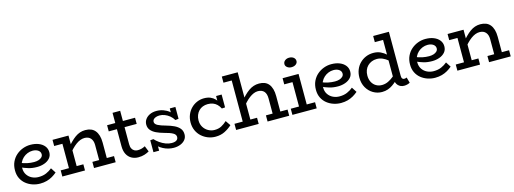

<svg xmlns="http://www.w3.org/2000/svg" viewBox="-8 -1531 6376 2382"><g transform="rotate(-15 3180.0 -340.5)"><path d="M302 14Q253 14 206.5 -1.5Q160 -17 122.5 -47Q85 -77 63 -121.5Q41 -166 41 -224Q41 -286 63.5 -334Q86 -382 124 -415Q162 -448 209 -465.5Q256 -483 306 -483Q366 -483 412 -464.5Q458 -446 484.5 -412.5Q511 -379 511 -334Q511 -288 483.5 -257Q456 -226 412 -210.5Q368 -195 319 -195Q258 -195 209.5 -209.5Q161 -224 115 -245L114 -305Q167 -282 211.5 -273Q256 -264 298 -264Q330 -264 355.5 -272Q381 -280 397 -296Q413 -312 413 -334Q413 -366 385 -385.5Q357 -405 313 -405Q280 -405 248.5 -392.5Q217 -380 191.5 -357Q166 -334 150.5 -301.5Q135 -269 135 -227Q135 -178 159 -142.5Q183 -107 221.5 -88.5Q260 -70 305 -70Q361 -70 403.5 -88.5Q446 -107 479 -135L521 -70Q493 -46 460.5 -27Q428 -8 388.5 3Q349 14 302 14Z M1083 0V-274Q1083 -301 1076 -322.5Q1069 -344 1055.5 -359.5Q1042 -375 1022.5 -383Q1003 -391 977 -391Q950 -391 922.5 -380.5Q895 -370 867 -349.5Q839 -329 811.5 -300.5Q784 -272 756 -236V-316Q788 -355 818.5 -386Q849 -417 879.5 -439Q910 -461 942.5 -472Q975 -483 1011 -483Q1052 -483 1083.5 -470.5Q1115 -458 1136.5 -432Q1158 -406 1169.5 -367.5Q1181 -329 1181 -277V0ZM589 0V-79H880V0ZM695 0V-471H794V0ZM589 -392V-471H773V-392ZM996 0V-79H1274V0Z M1563 14Q1514 14 1475.5 -8Q1437 -30 1416 -71.5Q1395 -113 1395 -174V-602H1493V-173Q1493 -138 1504.5 -116Q1516 -94 1535.5 -83.5Q1555 -73 1578 -73Q1606 -73 1630 -80Q1654 -87 1674 -98L1704 -24Q1679 -9 1644 2.5Q1609 14 1563 14ZM1290 -392V-471H1649V-392Z M2019 14Q1984 14 1950 5.5Q1916 -3 1884.5 -19.5Q1853 -36 1828 -57.5Q1803 -79 1785 -106L1832 -105V1H1759V-152L1800 -156Q1824 -129 1858.5 -104.5Q1893 -80 1932 -65Q1971 -50 2010 -50Q2035 -50 2053.5 -56Q2072 -62 2082 -75Q2092 -88 2092 -106Q2092 -122 2083 -135Q2074 -148 2056 -158Q2038 -168 2011.5 -177.5Q1985 -187 1949 -196Q1894 -211 1852 -231Q1810 -251 1785.5 -280.5Q1761 -310 1761 -352Q1761 -389 1781.5 -418.5Q1802 -448 1839 -466Q1876 -484 1926 -484Q1971 -484 2012.5 -469.5Q2054 -455 2086 -429Q2118 -403 2136 -367L2095 -368V-471H2167V-319L2125 -314Q2106 -347 2076.5 -371Q2047 -395 2014 -407.5Q1981 -420 1950 -420Q1924 -420 1903 -413Q1882 -406 1870 -393Q1858 -380 1858 -362Q1858 -347 1867.5 -335Q1877 -323 1895 -313.5Q1913 -304 1938.5 -295Q1964 -286 1997 -277Q2051 -262 2094.5 -241.5Q2138 -221 2163.5 -190.5Q2189 -160 2189 -114Q2189 -74 2166 -45.5Q2143 -17 2104.5 -1.5Q2066 14 2019 14Z M2555 15Q2505 15 2459.5 -2.5Q2414 -20 2377.5 -52.5Q2341 -85 2320 -131.5Q2299 -178 2299 -234Q2299 -288 2317.5 -333.5Q2336 -379 2369 -412.5Q2402 -446 2445 -464.5Q2488 -483 2536 -483Q2584 -483 2618 -468.5Q2652 -454 2677.5 -427.5Q2703 -401 2721 -363L2690 -371V-471H2761V-306L2719 -303Q2703 -335 2680.5 -357Q2658 -379 2629 -390Q2600 -401 2563 -401Q2528 -401 2498.5 -389.5Q2469 -378 2447.5 -356Q2426 -334 2413.5 -303Q2401 -272 2401 -235Q2401 -185 2424 -148Q2447 -111 2483.5 -90.5Q2520 -70 2561 -69Q2614 -68 2652.5 -88.5Q2691 -109 2724 -140L2768 -76Q2727 -38 2674.5 -11.5Q2622 15 2555 15Z M3311 0V-274Q3311 -303 3304.5 -325.5Q3298 -348 3284.5 -363.5Q3271 -379 3251 -387Q3231 -395 3205 -395Q3178 -395 3150.5 -383.5Q3123 -372 3095.5 -351.5Q3068 -331 3040.5 -301.5Q3013 -272 2985 -236V-316Q3017 -355 3047.5 -386Q3078 -417 3109 -439Q3140 -461 3173 -472Q3206 -483 3244 -483Q3284 -483 3315 -470.5Q3346 -458 3367 -432Q3388 -406 3399 -367.5Q3410 -329 3410 -277V0ZM2821 0V-79H3111V0ZM3225 0V-79H3503V0ZM3025 -686V0H2927V-607H2821V-686Z M3650 -22V-471H3749V-22ZM3544 0V-79H3856V0ZM3544 -392V-471H3726V-392ZM3687 -574Q3656 -574 3633.5 -591Q3611 -608 3611 -633Q3611 -661 3633.5 -678.5Q3656 -696 3687 -696Q3722 -696 3744 -678.5Q3766 -661 3766 -633Q3766 -608 3744 -591Q3722 -574 3687 -574Z M4167 14Q4118 14 4071.5 -1.5Q4025 -17 3987.5 -47Q3950 -77 3928 -121.5Q3906 -166 3906 -224Q3906 -286 3928.5 -334Q3951 -382 3989 -415Q4027 -448 4074 -465.5Q4121 -483 4171 -483Q4231 -483 4277 -464.5Q4323 -446 4349.5 -412.5Q4376 -379 4376 -334Q4376 -288 4348.5 -257Q4321 -226 4277 -210.5Q4233 -195 4184 -195Q4123 -195 4074.5 -209.5Q4026 -224 3980 -245L3979 -305Q4032 -282 4076.5 -273Q4121 -264 4163 -264Q4195 -264 4220.5 -272Q4246 -280 4262 -296Q4278 -312 4278 -334Q4278 -366 4250 -385.5Q4222 -405 4178 -405Q4145 -405 4113.5 -392.5Q4082 -380 4056.5 -357Q4031 -334 4015.5 -301.5Q4000 -269 4000 -227Q4000 -178 4024 -142.5Q4048 -107 4086.5 -88.5Q4125 -70 4170 -70Q4226 -70 4268.5 -88.5Q4311 -107 4344 -135L4386 -70Q4358 -46 4325.5 -27Q4293 -8 4253.5 3Q4214 14 4167 14Z M4694 14Q4633 14 4581 -16.5Q4529 -47 4497.5 -102Q4466 -157 4466 -229Q4466 -286 4484.5 -332Q4503 -378 4537 -412Q4571 -446 4615.5 -464.5Q4660 -483 4711 -483Q4763 -483 4803 -464Q4843 -445 4873.5 -417Q4904 -389 4927 -361V-289Q4903 -318 4872.5 -343Q4842 -368 4807 -383.5Q4772 -399 4733 -399Q4697 -399 4667 -386.5Q4637 -374 4614.5 -352Q4592 -330 4580 -298.5Q4568 -267 4568 -230Q4568 -182 4587 -145.5Q4606 -109 4640.5 -89Q4675 -69 4718 -70Q4759 -71 4795.5 -88.5Q4832 -106 4864.5 -133Q4897 -160 4924 -187V-111Q4906 -92 4882.5 -70.5Q4859 -49 4831 -29.5Q4803 -10 4769 2Q4735 14 4694 14ZM4978 10Q4931 10 4901 -22Q4871 -54 4871 -113V-686H4967V-121Q4967 -95 4976.5 -84Q4986 -73 5000 -73Q5011 -73 5019 -75.5Q5027 -78 5033 -81L5053 -9Q5042 -2 5021.5 4Q5001 10 4978 10ZM4765 -607V-686H4958V-607Z M5376 14Q5327 14 5280.5 -1.5Q5234 -17 5196.5 -47Q5159 -77 5137 -121.5Q5115 -166 5115 -224Q5115 -286 5137.5 -334Q5160 -382 5198 -415Q5236 -448 5283 -465.5Q5330 -483 5380 -483Q5440 -483 5486 -464.5Q5532 -446 5558.5 -412.5Q5585 -379 5585 -334Q5585 -288 5557.5 -257Q5530 -226 5486 -210.5Q5442 -195 5393 -195Q5332 -195 5283.5 -209.5Q5235 -224 5189 -245L5188 -305Q5241 -282 5285.5 -273Q5330 -264 5372 -264Q5404 -264 5429.5 -272Q5455 -280 5471 -296Q5487 -312 5487 -334Q5487 -366 5459 -385.5Q5431 -405 5387 -405Q5354 -405 5322.5 -392.5Q5291 -380 5265.5 -357Q5240 -334 5224.5 -301.5Q5209 -269 5209 -227Q5209 -178 5233 -142.5Q5257 -107 5295.5 -88.5Q5334 -70 5379 -70Q5435 -70 5477.5 -88.5Q5520 -107 5553 -135L5595 -70Q5567 -46 5534.5 -27Q5502 -8 5462.5 3Q5423 14 5376 14Z M6157 0V-274Q6157 -301 6150 -322.5Q6143 -344 6129.5 -359.5Q6116 -375 6096.5 -383Q6077 -391 6051 -391Q6024 -391 5996.5 -380.5Q5969 -370 5941 -349.5Q5913 -329 5885.5 -300.5Q5858 -272 5830 -236V-316Q5862 -355 5892.5 -386Q5923 -417 5953.5 -439Q5984 -461 6016.5 -472Q6049 -483 6085 -483Q6126 -483 6157.5 -470.5Q6189 -458 6210.5 -432Q6232 -406 6243.5 -367.5Q6255 -329 6255 -277V0ZM5663 0V-79H5954V0ZM5769 0V-471H5868V0ZM5663 -392V-471H5847V-392ZM6070 0V-79H6348V0Z"/></g></svg>

Font: BioRhyme
Style: Regular
Weight: 400
Designer: Aoife Mooney
Foundry: Aoife Mooney Type
Version: Version 1.600;gftools[0.9.33]